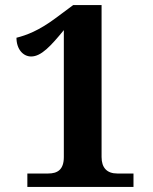

<svg xmlns="http://www.w3.org/2000/svg" viewBox="-20 -738 605 758"><path d="M88 0H507V-53H443C402 -53 381 -76 381 -118V-718H269L199 -666C133 -617 85 -599 45 -589C45 -544 71 -515 103 -515C143 -515 181 -557 232 -619V-118C232 -68 207 -53 170 -53H88Z"/></svg>

Font: Noto Serif Lao
Style: Bold
Weight: 700
Designer: Monotype Design Team
Foundry: Monotype Imaging Inc.
Version: Version 2.003